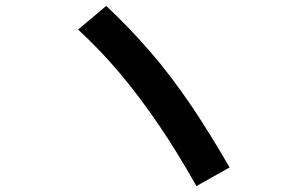

<svg xmlns="http://www.w3.org/2000/svg" viewBox="-20 -692 1040 649"><path d="M644 -63Q578 -180 514.5 -273Q451 -366 385.5 -444Q320 -522 244 -592L339 -672Q418 -598 487.5 -517.5Q557 -437 622 -341.5Q687 -246 756 -126Z"/></svg>

Font: M PLUS 1 SemiBold
Style: Regular
Weight: 600
Designer: Coji Morishita
Foundry: UNDERFOREST DESIGN
Version: Version 1.001